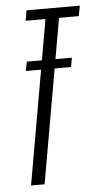

<svg xmlns="http://www.w3.org/2000/svg" viewBox="-51 -708 388 741"><g transform="rotate(-5 143.5 -337.5)"><path d="M57.5 -442H232.5L239 -477.5H64.5ZM39 0H91.5L203 -635H279.5L287 -675H80.5L74 -635H150.5Z"/></g></svg>

Font: Anybody ExtraCondensed Light
Style: Italic
Weight: 300
Width: 2
Italic angle: -10°
Version: Version 1.113;gftools[0.9.25]